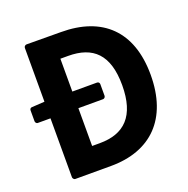

<svg xmlns="http://www.w3.org/2000/svg" viewBox="-122 -783 894 912"><g transform="rotate(-20 324.5 -327.0)"><path d="M235 -107V-298H360C365 -298 372 -303 372 -311V-370C372 -375 368 -382 360 -382H235V-548H274C399 -548 468 -485 468 -330C468 -174 398 -107 274 -107ZM107 -667C102 -667 94 -662 94 -654V-382L29 -378C23 -378 18 -373 18 -366V-311C18 -306 22 -298 30 -298H94V0C94 5 99 13 107 13H287C488 13 612 -107 612 -330C612 -552 488 -666 281 -666Z"/></g></svg>

Font: Falling Sky
Style: Bd
Weight: 700
Designer: Paul D. Hunt
Foundry: Adobe Systems Incorporated
Version: Version 1.02